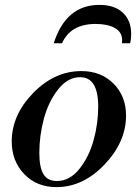

<svg xmlns="http://www.w3.org/2000/svg" viewBox="-20 -753 564 786"><path d="M213 -12Q265 -12 304.5 -61Q344 -110 363 -178.5Q382 -247 382 -317Q382 -437 308 -437Q257 -437 217.5 -386.5Q178 -336 159.5 -266.5Q141 -197 141 -127Q141 -69 157.5 -40.5Q174 -12 213 -12ZM211 13Q130 13 79 -40.5Q28 -94 28 -174Q28 -282 115.5 -372Q203 -462 313 -462Q394 -462 445 -410.5Q496 -359 496 -280Q496 -172 408 -79.5Q320 13 211 13ZM513 -576H479Q480 -580 480 -588Q480 -622 450 -638.5Q420 -655 372 -655Q269 -655 234 -576H200Q250 -733 387 -733Q449 -733 483 -701Q517 -669 517 -614Q517 -593 513 -576Z"/></svg>

Font: Libre Bodoni
Style: Italic
Weight: 400
Italic angle: -13°
Designer: Pablo Impallari, Rodrigo Fuenzalida
Foundry: Pablo Impallari, Rodrigo Fuenzalida
Version: Version 1.001